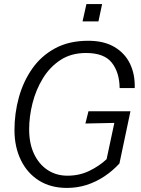

<svg xmlns="http://www.w3.org/2000/svg" viewBox="-20 -910 690 942"><path d="M308 12Q229 12 171.5 -24Q114 -60 82.5 -124.5Q51 -189 51 -272Q51 -354 72.5 -432Q94 -510 138 -573Q182 -636 250.5 -673Q319 -710 413 -710Q490 -710 541.5 -679.5Q593 -649 618 -597Q643 -545 641 -478H567Q566 -555 528.5 -602.5Q491 -650 402 -650Q329 -650 276.5 -615.5Q224 -581 190 -525Q156 -469 139.5 -403.5Q123 -338 123 -275Q123 -206 147 -155Q171 -104 213.5 -76Q256 -48 311 -48Q370 -48 419 -72Q468 -96 503 -129L541 -307L399 -304L414 -364H620L566 -108Q532 -71 491 -44Q450 -17 404.5 -2.5Q359 12 308 12ZM385 -805 404 -890H481L463 -805Z"/></svg>

Font: Azeret Mono Thin ExtraLight
Style: Italic
Weight: 250
Italic angle: -12°
Version: Version 1.002